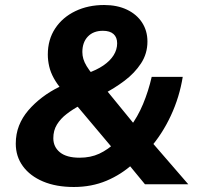

<svg xmlns="http://www.w3.org/2000/svg" viewBox="-20 -736 785 767"><path d="M275 11Q204 11 152 -11Q100 -33 71.5 -72Q43 -111 43 -162Q43 -201 56 -234Q69 -267 93 -295Q117 -323 148.5 -347Q180 -371 217 -389L254 -409L227 -378Q208 -400 195 -423.5Q182 -447 176.5 -471Q171 -495 171 -518Q171 -578 200.5 -622.5Q230 -667 281 -691.5Q332 -716 396 -716Q448 -716 487 -697.5Q526 -679 547.5 -646Q569 -613 569 -570Q569 -522 543.5 -483Q518 -444 477.5 -413.5Q437 -383 392 -360V-392L526 -228H499Q530 -269 551.5 -320.5Q573 -372 586 -429H710Q697 -348 662.5 -274Q628 -200 578 -143V-178L732 0H559L489 -85L513 -83Q465 -39 405.5 -14Q346 11 275 11ZM298 -106Q342 -106 376.5 -122Q411 -138 444 -169L439 -133L269 -335L328 -329L298 -314Q270 -299 246 -280.5Q222 -262 207.5 -238.5Q193 -215 193 -184Q193 -149 219.5 -127.5Q246 -106 298 -106ZM391 -613Q353 -613 331 -590Q309 -567 309 -528Q309 -514 313 -500.5Q317 -487 326 -472Q335 -457 352 -436L325 -442Q366 -456 393 -474.5Q420 -493 434 -515.5Q448 -538 448 -563Q448 -587 433.5 -600Q419 -613 391 -613Z"/></svg>

Font: Nunito Sans 12pt ExtraLight ExtraBold
Style: Italic
Weight: 800
Italic angle: -9°
Version: Version 3.101;gftools[0.9.27]